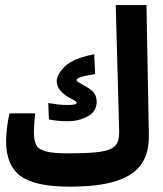

<svg xmlns="http://www.w3.org/2000/svg" viewBox="-20 -713 626 738"><path d="M246.6 4.4Q114.7 4.4 59.1 -36.4Q3.4 -77.1 3.4 -170.9Q3.4 -194.3 7.3 -224.9Q11.2 -255.4 16.6 -277.3H115.2Q113.3 -259.3 111.8 -239.5Q110.4 -219.7 110.4 -201.7Q110.4 -173.3 119.1 -156Q127.9 -138.7 156 -131.1Q184.1 -123.5 240.7 -123.5Q307.1 -123.5 346.9 -127.4Q386.7 -131.3 406.5 -141.1Q426.3 -150.9 432.6 -168.2Q439 -185.5 438 -212.4L424.8 -693.4H543L552.2 -193.8Q553.7 -128.9 525.1 -84.7Q496.6 -40.5 429.4 -18.1Q362.3 4.4 246.6 4.4ZM241.2 -247.1Q219.7 -247.1 200.4 -249Q181.2 -251 168 -253.9L165.5 -316.9Q185.1 -313.5 202.9 -311.5Q220.7 -309.6 238.3 -309.6Q258.8 -309.6 266.6 -311.5Q274.4 -313.5 274.4 -317.4Q274.4 -322.8 266.8 -326.4Q259.3 -330.1 240.7 -340.8Q198.2 -367.2 198.2 -400.9Q198.2 -426.8 229.7 -457.8Q261.2 -488.8 342.3 -504.4L345.7 -428.2Q305.7 -422.4 290 -416.7Q274.4 -411.1 274.4 -406.2Q274.4 -401.4 280.8 -397.2Q287.1 -393.1 305.7 -382.8Q334 -367.7 342.8 -353.8Q351.6 -339.8 351.6 -322.8Q351.6 -284.7 317.4 -265.9Q283.2 -247.1 241.2 -247.1Z"/></svg>

Font: Cascadia Mono NF SemiBold
Style: Regular
Weight: 600
Monospace: yes
Designer: Aaron Bell
Foundry: Saja Typeworks
Version: Version 2404.023; ttfautohint (v1.8.4)